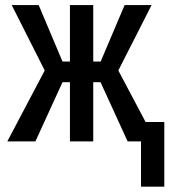

<svg xmlns="http://www.w3.org/2000/svg" viewBox="-20 -548 657 744"><path d="M369.6 -229.5H341.3V0H251V-229.5H222.2L117.2 0H8.3L153.3 -274.9L25.4 -528.3H129.9L222.2 -309.6H251V-528.3H341.3V-309.6H370.1L462.9 -528.3H567.4L438.5 -274.9L584 0H474.6ZM616.7 175.3H526.4V-75.2H616.7Z"/></svg>

Font: Roboto Mono
Style: Regular
Weight: 400
Designer: Google
Version: Version 2.000985; 2015; ttfautohint (v1.3)